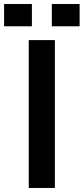

<svg xmlns="http://www.w3.org/2000/svg" viewBox="-76 -931 414 951"><path d="M66.4 0V-732.4H195.8V0ZM180.7 -800.8V-911.1H318.4V-800.8ZM-55.7 -800.8V-911.1H82V-800.8Z"/></svg>

Font: Antonio
Style: Bold
Weight: 700
Designer: Vernon Adams
Foundry: Vernon Adams
Version: Version 1.002